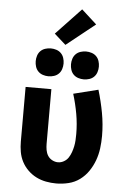

<svg xmlns="http://www.w3.org/2000/svg" viewBox="-64 -1030 728 1084"><g transform="rotate(5 300.0 -488.0)"><path d="M296 8Q267 8 238 2.5Q209 -3 183 -16Q157 -29 135.5 -50Q114 -71 100.5 -97Q87 -123 82 -152Q77 -181 77 -210V-520H223V-210Q223 -193 226 -175.5Q229 -158 238 -143.5Q247 -129 263 -120.5Q279 -112 296 -112Q313 -112 329 -121Q345 -130 354.5 -144.5Q364 -159 370 -176Q376 -193 379.5 -210Q383 -227 384 -245Q385 -263 385 -280Q385 -337 375 -393.5Q365 -450 348 -505L488 -540Q507 -477 519 -412Q531 -347 531 -282Q531 -246 526.5 -211Q522 -176 510 -143Q498 -110 478 -80.5Q458 -51 429.5 -30Q401 -9 366 -0.5Q331 8 296 8ZM400 -591Q384 -591 368.5 -596Q353 -601 342 -612Q331 -623 326 -638.5Q321 -654 321 -670Q321 -686 326 -701.5Q331 -717 342 -728Q353 -739 368.5 -744Q384 -749 400 -749Q416 -749 431.5 -744Q447 -739 458 -728Q469 -717 474 -701.5Q479 -686 479 -670Q479 -654 474 -638.5Q469 -623 458 -612Q447 -601 431.5 -596Q416 -591 400 -591ZM200 -591Q184 -591 168.5 -596Q153 -601 142 -612Q131 -623 126 -638.5Q121 -654 121 -670Q121 -686 126 -701.5Q131 -717 142 -728Q153 -739 168.5 -744Q184 -749 200 -749Q216 -749 231.5 -744Q247 -739 258 -728Q269 -717 274 -701.5Q279 -686 279 -670Q279 -654 274 -638.5Q269 -623 258 -612Q247 -601 231.5 -596Q216 -591 200 -591ZM280 -776 215 -834 357 -984 443 -906Z"/></g></svg>

Font: Iosevka Custom Heavy Extended
Style: Regular
Weight: 900
Width: 7
Monospace: yes
Designer: Belleve Invis
Foundry: Belleve Invis
Version: Version 11.2.4; ttfautohint (v1.8.4)